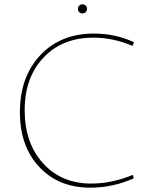

<svg xmlns="http://www.w3.org/2000/svg" viewBox="-20 -857 695 887"><path d="M376 -801Q370 -795 361 -795Q352 -795 346 -801Q340 -807 340 -816Q340 -825 346 -831Q352 -837 361 -837Q370 -837 376 -831Q382 -825 382 -816Q382 -807 376 -801ZM397 10Q251 10 161.5 -85.5Q72 -181 72 -338Q72 -502 166 -602Q260 -702 414 -702Q513 -702 599 -662L592 -645Q504 -683 411 -683Q268 -683 181 -591Q94 -499 94 -348Q94 -196 179 -102.5Q264 -9 401 -9Q497 -9 593 -49L598 -33Q501 10 397 10Z"/></svg>

Font: Cantarell Thin
Style: Regular
Weight: 100
Designer: Dave Crossland, Nikolaus Waxweiler, Florian Fecher, Jacques Le Bailly, Eben Sorkin, Alexei Vanyashin, Alexios Zavras, Em
Version: Version 0.303